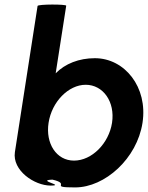

<svg xmlns="http://www.w3.org/2000/svg" viewBox="-20 -810 646 838"><path d="M45 -146C33 -66 130 0 201 0C268 0 135 -23 209 -26C294 -6 189 8 308 8C438 8 578 -118 602 -274C626 -430 524 -556 394 -556C325 -556 264 -532 223 -490L269 -785C270 -792 145 -792 144 -784ZM192 -274C206 -366 279 -440 354 -440C430 -440 483 -366 469 -274C455 -184 381 -109 303 -109C226 -109 178 -184 192 -274Z"/></svg>

Font: Ampere
Style: CndIta
Weight: 400
Version: Version 1